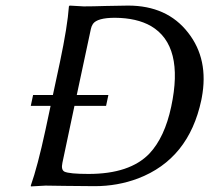

<svg xmlns="http://www.w3.org/2000/svg" viewBox="-20 -668 753 691"><path d="M204.6 -82Q199.2 -57.1 211.9 -50.3Q229.5 -42 298.8 -42Q447.3 -42 517.6 -115.2Q572.8 -173.8 596.2 -284.2Q643.1 -503.9 523.4 -574.2Q472.2 -603.5 393.6 -604Q330.1 -604 314.5 -582Q309.1 -573.7 307.1 -564L256.3 -326.2H370.1L361.8 -287.1H248ZM281.2 -645Q312.5 -645 360.8 -646.5Q410.2 -647.9 440.9 -647.9Q581.1 -647.9 656.7 -550.8Q732.4 -454.6 706.1 -315.9Q705.1 -311.5 704.6 -308.1Q659.7 -95.7 477.1 -25.9Q403.3 2 320.8 2Q264.2 2 212.9 1Q174.3 0 144 0L91.3 2.9L90.8 0Q115.2 -68.8 143.6 -200.2L162.1 -287.1H90.8L99.1 -326.2H170.4L195.8 -444.8Q223.1 -574.2 228 -645L230.5 -647.9Q232.9 -647.9 281.2 -645Z"/></svg>

Font: Linux Biolinum Capitals O
Style: Italic Samll Caps
Weight: 400
Italic angle: -12°
Designer: Philipp H. Poll
Foundry: Philipp H. Poll
Version: Version 0.6.2